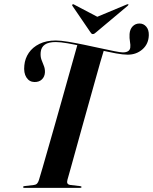

<svg xmlns="http://www.w3.org/2000/svg" viewBox="-20 -907 739 927"><path d="M249.5 -711.5Q272.5 -711.5 308.8 -705.5Q345 -699.5 386 -691Q427 -682.5 465.5 -674Q504 -665.5 533 -659.8Q562 -654 573 -654Q589 -654 598.2 -659.8Q607.5 -665.5 609 -677.5Q610.5 -689.5 607.5 -706Q604.5 -722.5 605.5 -742.5Q607 -765.5 620.2 -779.5Q633.5 -793.5 653.5 -793.5Q673 -793.5 686 -778.5Q699 -763.5 698.5 -737.5Q697.5 -695 668 -669Q638.5 -643 596.5 -643Q574.5 -643 540 -649.2Q505.5 -655.5 464.8 -664.5Q424 -673.5 383.2 -682.5Q342.5 -691.5 307.2 -697.8Q272 -704 249 -704Q214.5 -704 196.8 -691.8Q179 -679.5 176.5 -655.5Q174.5 -634.5 180 -619.2Q185.5 -604 191.5 -589.8Q197.5 -575.5 197 -558Q196 -537 182.5 -523.8Q169 -510.5 146 -511Q121.5 -511.5 107.5 -533.2Q93.5 -555 97.5 -591.5Q100.5 -624.5 119 -651.8Q137.5 -679 170.5 -695.2Q203.5 -711.5 249.5 -711.5ZM305.5 -38.5Q302.5 -27.5 305.8 -21.5Q309 -15.5 319.5 -14L366 -8.5Q373.5 -8 373.5 -4Q373.5 -2 371.8 -1Q370 0 366.5 0H97.5Q94.5 0 93 -1Q91.5 -2 91.5 -4Q91.5 -6 93.2 -7Q95 -8 98 -8.5L144.5 -14Q153.5 -15 159 -20.8Q164.5 -26.5 168 -38Q174 -57 185.5 -97Q197 -137 212.2 -190.2Q227.5 -243.5 244.8 -304Q262 -364.5 279 -425Q296 -485.5 311 -539Q326 -592.5 337.5 -633Q349 -673.5 354.5 -693.5L482 -666Q475.5 -646 464.2 -606.5Q453 -567 438.5 -515.2Q424 -463.5 407.8 -405.5Q391.5 -347.5 375.5 -290Q359.5 -232.5 345.5 -181.8Q331.5 -131 321 -93.5Q310.5 -56 305.5 -38.5ZM475.5 -812.5 337.5 -885Q332.5 -888 330.5 -886Q329 -885 328.5 -883.2Q328 -881.5 329.5 -879L416.5 -751.5Q419.5 -747 421.8 -744.8Q424 -742.5 428 -742.5Q432.5 -742.5 436 -744.8Q439.5 -747 444.5 -751.5L596.5 -879Q599.5 -881.5 600 -883.2Q600.5 -885 599.5 -886Q598.5 -887 596.2 -886.5Q594 -886 591 -885L417.5 -812.5Z"/></svg>

Font: Fraunces 120pt SemiBold
Style: Italic
Weight: 600
Italic angle: -16°
Version: Version 1.000;[b76b70a41]